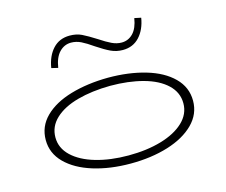

<svg xmlns="http://www.w3.org/2000/svg" viewBox="-108 -915 1262 1074"><g transform="rotate(-15 523.5 -377.5)"><path d="M97 -237Q97 -315 153 -370.5Q209 -426 306 -454.5Q403 -483 523 -484Q643 -484 740 -455.5Q837 -427 893.5 -371Q950 -315 950 -237Q950 -160 893.5 -103.5Q837 -47 740 -17Q643 13 523 13Q404 13 307 -17Q210 -47 153.5 -103.5Q97 -160 97 -237ZM894 -237Q894 -300 846 -345.5Q798 -391 713.5 -414Q629 -437 523 -437Q417 -436 333 -413Q249 -390 201 -345Q153 -300 153 -237Q153 -175 201.5 -129Q250 -83 334 -58.5Q418 -34 523 -34Q629 -34 713 -58.5Q797 -83 845.5 -129Q894 -175 894 -237ZM499 -672Q459 -700 431.5 -713.5Q404 -727 374 -727Q335 -727 306.5 -697.5Q278 -668 269 -609L231 -618Q242 -686 279.5 -726.5Q317 -767 377 -767Q416 -767 446 -752.5Q476 -738 525 -707Q564 -681 592.5 -667.5Q621 -654 649 -654Q688 -654 715.5 -682.5Q743 -711 752 -768L790 -760Q779 -693 741.5 -652.5Q704 -612 645 -612Q608 -612 576 -627Q544 -642 499 -672Z"/></g></svg>

Font: BioRhyme Expanded Light
Style: Regular
Weight: 300
Width: 7
Designer: Aoife Mooney
Foundry: Aoife Mooney Type
Version: Version 1.000